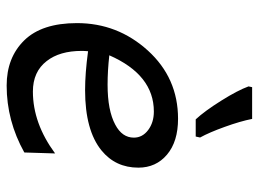

<svg xmlns="http://www.w3.org/2000/svg" viewBox="-124 -670 807 600"><g transform="rotate(90 280.0 -370.5)"><path d="M245.1 -302.7Q325.7 -302.7 370.1 -326.7Q410.6 -348.1 410.6 -384.8Q410.6 -411.6 387 -429.4Q363.3 -447.3 329.1 -447.3Q214.4 -447.3 153.3 -308.1Q201.7 -302.7 245.1 -302.7ZM248 12.7Q160.6 12.7 106.7 -42.2Q52.7 -97.2 52.7 -207Q52.7 -334 138.4 -428.5Q224.1 -522.9 351.6 -522.9Q422.9 -522.9 463.6 -488.5Q504.4 -454.1 504.4 -398.9Q504.4 -327.6 450.7 -283.7Q387.7 -232.4 262.2 -232.4Q209.5 -232.4 140.6 -241.7Q139.6 -231.4 139.6 -221.7Q139.6 -152.8 171.4 -112.3Q204.6 -69.3 266.6 -69.3Q365.7 -69.3 460 -138.7L457 -42.5Q357.9 12.7 248 12.7ZM407.2 -578.1H353.5Q327.6 -606 295.2 -657.7Q262.7 -709.5 250.5 -743.2L252.9 -754.4H352.1Q359.4 -717.3 377 -668.7Q394.5 -620.1 410.2 -591.8Z"/></g></svg>

Font: Cadman
Style: Italic
Weight: 400
Italic angle: -12°
Designer: Paul James MIller
Foundry: High-Logic / Made with FontCreator
Version: Version 2.114;March 28, 2021;FontCreator 13.0.0.2683 64-bit